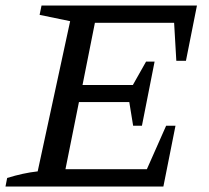

<svg xmlns="http://www.w3.org/2000/svg" viewBox="-25 -678 760 698"><path d="M-5 0 1 -31Q30 -40 57.5 -46Q85 -52 112 -55L230 -601L119 -624L126 -658H691L651 -457H616L608 -595H320L275 -369H458L506 -454H537L491 -221H459L445 -307H262L213 -63H509L579 -221H613L569 0Z"/></svg>

Font: Piazzolla Thin Medium
Style: Italic
Weight: 500
Italic angle: -11.3°
Version: Version 2.005